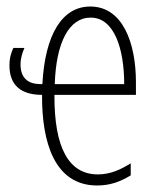

<svg xmlns="http://www.w3.org/2000/svg" viewBox="-20 -559 483 589"><path d="M257 -539C170 -539 118 -452 110 -301H104C67 -301 43 -319 43 -361C43 -381 49 -398 55 -412H21C15 -399 9 -383 9 -358C9 -297 45 -268 109 -268C108 -123 147 10 278 10C317 10 348 -1 381 -21V-58C349 -38 318 -24 280 -24C192 -24 146 -104 147 -268H397V-307C397 -426 357 -539 257 -539ZM258 -505C332 -505 361 -406 361 -301H148C152 -429 192 -505 258 -505Z"/></svg>

Font: Noto Sans ExtraCondensed ExtraLight
Style: Regular
Weight: 200
Width: 2
Designer: Monotype Design Team
Foundry: Monotype Imaging Inc.
Version: Version 2.013